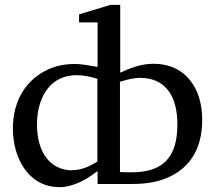

<svg xmlns="http://www.w3.org/2000/svg" viewBox="-20 -757 886 789"><path d="M474 -457V-737H434L305 -698V-665H381V-482C354 -486 321 -494 288 -494C245 -494 208 -486 176 -471C91 -431 33 -349 33 -228C33 -164 51 -106 79 -66C108 -23 155 12 225 12C240 12 254 10 268 6C313 -6 348 -29 381 -54V-1H525C575 -1 618 -8 654 -21C751 -57 811 -135 811 -265C811 -296 807 -325 799 -353C775 -433 714 -495 611 -495C556 -495 511 -475 473 -458ZM277 -57C254 -57 233 -62 215 -71C160 -99 132 -163 132 -246C132 -277 136 -305 144 -330C164 -395 211 -448 295 -448C326 -448 356 -441 380 -433V-93C352 -76 320 -58 277 -58ZM522 -49H490C484 -50 478 -50 473 -50V-421C497 -428 526 -437 556 -437C662 -437 709 -359 709 -246C709 -114 653 -49 522 -49Z"/></svg>

Font: Veleka
Style: Regular
Weight: 400
Designer: Stefan Peev, Context Ltd, 2016; SIL International, 1997-2014.
Foundry: Stefan Peev, Context Ltd, 2016
Version: Version 1.000